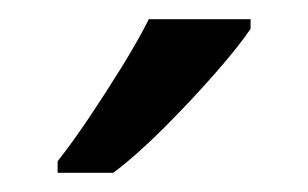

<svg xmlns="http://www.w3.org/2000/svg" viewBox="-20 -786 321 200"><path d="M241 -756Q229 -738 204 -709.5Q179 -681 150.5 -652.5Q122 -624 98 -606H40V-618Q55 -637 72.5 -663Q90 -689 107 -716.5Q124 -744 135 -766H241Z"/></svg>

Font: Noto Sans Test
Style: Regular
Weight: 400
Version: Version 1.002; ttfautohint (v1.8.4.7-5d5b)